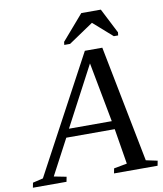

<svg xmlns="http://www.w3.org/2000/svg" viewBox="-148 -933 854 1007"><g transform="rotate(-10 279.5 -429.0)"><path d="M129 -26 124 0H-55L-50 -26L5 -39L338 -660H431L553 -39L614 -26L609 0H377L382 -26L452 -39L421 -228H163L63 -39ZM353 -590 185 -272H413ZM237 -709 239 -725 354 -858H458L526 -725L524 -709H501L400 -798L268 -709Z"/></g></svg>

Font: Libra Serif Modern
Style: Italic
Weight: 400
Italic angle: -12°
Designer: Stefan Peev, Context Ltd
Foundry: Stefan Peev, Context Ltd
Version: Version 1.000